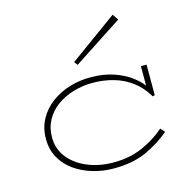

<svg xmlns="http://www.w3.org/2000/svg" viewBox="-113 -886 1022 1014"><g transform="rotate(-15 398.5 -379.0)"><path d="M387 14Q327 14 272 -2.5Q217 -19 173.5 -50Q130 -81 105 -126Q80 -171 80 -229Q80 -289 106 -336.5Q132 -384 176.5 -417Q221 -450 277.5 -467Q334 -484 395 -483Q460 -483 516 -464.5Q572 -446 614 -414Q656 -382 680 -341L664 -349V-471H695V-304L683 -301Q652 -354 607.5 -387.5Q563 -421 508.5 -436.5Q454 -452 394 -452Q339 -452 288.5 -437Q238 -422 198.5 -393.5Q159 -365 136 -323Q113 -281 113 -229Q113 -165 151 -117.5Q189 -70 251.5 -44Q314 -18 387 -17Q481 -16 553 -48Q625 -80 677 -126L698 -103Q641 -54 566.5 -20Q492 14 387 14ZM343 -564 329 -583 590 -772 612 -740Z"/></g></svg>

Font: BioRhyme SemiExpanded ExtraLight
Style: Regular
Weight: 250
Width: 6
Designer: Aoife Mooney
Foundry: Aoife Mooney Type
Version: Version 1.600;gftools[0.9.33]